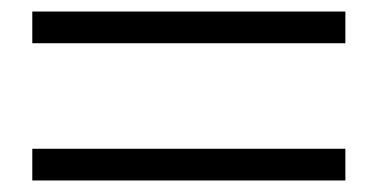

<svg xmlns="http://www.w3.org/2000/svg" viewBox="-20 -534 655 333"><path d="M36 -221V-276H579V-221ZM36 -459V-514H579V-459Z"/></svg>

Font: GenRyuMin TW H
Style: Regular
Weight: 900
Version: Version 1.501;PS 1;hotconv 16.6.51;makeotf.lib2.5.65220